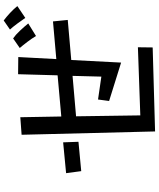

<svg xmlns="http://www.w3.org/2000/svg" viewBox="70 -923 860 1040"><g transform="rotate(-90 500.0 -403.0)"><path d="M923 -696Q911 -714 892 -739.5Q873 -765 860 -779L909 -813Q929 -798 950 -778.5Q971 -759 987 -739ZM825 -638Q812 -660 793 -685Q774 -710 760 -726L812 -762Q831 -749 853.5 -725Q876 -701 893 -680ZM290 -716 385 -723 389 -501 612 -521 618 -735 711 -734 700 -528 904 -546 912 -466 695 -447 681 -177 473 -242 481 -302 605 -284 609 -440 390 -421 395 -73 764 -86 763 -6 308 7ZM82 -475 249 -491 252 -408 93 -393Z"/></g></svg>

Font: Stick
Style: Regular
Weight: 400
Designer: Fontworks Inc.
Foundry: Fontworks Inc.
Version: Version 1.100